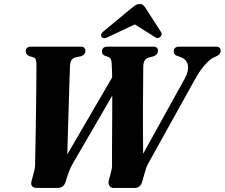

<svg xmlns="http://www.w3.org/2000/svg" viewBox="-20 -931 1113 951"><path d="M840.5 -675.5Q840.5 -700 868.5 -700H1049.5Q1073 -700 1073 -678.5Q1073 -662.5 1053 -653L1039 -646.5Q1017 -636.5 991 -605.2Q965 -574 943.5 -534L713 -119Q706.5 -106.5 702.8 -95Q699 -83.5 694 -65.5L685 -33.5Q677.5 0 646 0H543.5Q529.5 0 522 -11Q514.5 -22 519.5 -39.5L528.5 -72.5Q531.5 -83 533.2 -93.2Q535 -103.5 535 -113.5Q534.5 -134.5 534.8 -172.2Q535 -210 535.2 -258Q535.5 -306 535.8 -357.8Q536 -409.5 536 -457.5L339 -118Q330.5 -103 325.8 -91.8Q321 -80.5 315.5 -64L305.5 -32.5Q301 -16.5 291.2 -8.2Q281.5 0 262 0H166Q126.5 0 136.5 -35.5L148.5 -80.5Q154.5 -100.5 154 -125Q154.5 -142.5 155.2 -186.2Q156 -230 157 -287.8Q158 -345.5 158.8 -406.8Q159.5 -468 160 -521.5Q160.5 -575 160.5 -609Q160.5 -624.5 157.8 -634.2Q155 -644 144 -647.5L125 -653Q107.5 -661 107.5 -677Q107.5 -700 135.5 -700H378Q392 -700 397.5 -694.2Q403 -688.5 403 -679Q402.5 -661 383.5 -653L354 -647Q339.5 -642.5 333.2 -631.8Q327 -621 326.5 -598.5Q325.5 -574 324 -527.5Q322.5 -481 320.8 -421Q319 -361 317 -295.2Q315 -229.5 313.5 -166.5L535.5 -547.5Q535 -589 533.5 -611Q533 -628.5 529.5 -637Q526 -645.5 515 -649.5L499 -655Q485 -661.5 485 -675Q485 -700 513.5 -700H739Q762.5 -700 762.5 -678.5Q762.5 -662 742 -652.5L715.5 -645.5Q701 -640.5 695 -628.5Q689 -616.5 689.5 -592.5Q689.5 -570.5 689 -521.8Q688.5 -473 688.2 -410.5Q688 -348 688.2 -284.2Q688.5 -220.5 689 -169.5L895.5 -542.5Q915.5 -579.5 910.5 -608Q905.5 -636.5 874 -648.5L854 -655.5Q840.5 -662 840.5 -675.5ZM518 -749Q494.5 -736 484.5 -747Q473.5 -759.5 493.5 -776.5L626.5 -886.5Q639.5 -897.5 649.2 -904.2Q659 -911 671.5 -911Q684 -911 690.5 -904.5Q697 -898 704 -886.5L777.5 -772.5Q782.5 -764.5 780 -757.5Q777.5 -750.5 772.5 -747Q759 -737 745 -749L648 -810Z"/></svg>

Font: Fraunces 144pt Soft
Style: Bold Italic
Weight: 700
Italic angle: -16°
Version: Version 1.000;[b76b70a41]